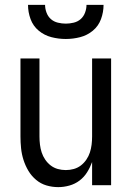

<svg xmlns="http://www.w3.org/2000/svg" viewBox="-20 -760 540 788"><path d="M219 8Q194 8 170.5 1Q147 -6 128 -22Q109 -38 96.5 -59Q84 -80 76.5 -103.5Q69 -127 66.5 -151.5Q64 -176 64 -200V-520H142V-200Q142 -183 144 -166.5Q146 -150 151 -134.5Q156 -119 165.5 -105Q175 -91 188 -81Q201 -71 217 -66.5Q233 -62 250 -62Q267 -62 283 -66.5Q299 -71 312 -81Q325 -91 334.5 -105Q344 -119 349 -134.5Q354 -150 356 -166.5Q358 -183 358 -200V-520H436V0H358V-95Q350 -73 337.5 -53Q325 -33 306.5 -19Q288 -5 265 1.5Q242 8 219 8ZM250 -600Q220 -600 191 -607.5Q162 -615 139 -634Q116 -653 105.5 -681.5Q95 -710 95 -740H165Q165 -724 171 -708Q177 -692 189 -681.5Q201 -671 217.5 -667Q234 -663 250 -663Q266 -663 282.5 -667Q299 -671 311 -681.5Q323 -692 329 -708Q335 -724 335 -740H405Q405 -710 394.5 -681.5Q384 -653 361 -634Q338 -615 309 -607.5Q280 -600 250 -600Z"/></svg>

Font: Iosevka
Style: Regular
Weight: 400
Monospace: yes
Designer: Belleve Invis
Foundry: Belleve Invis
Version: Version 33.2.3; ttfautohint (v1.8.4)